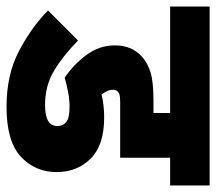

<svg xmlns="http://www.w3.org/2000/svg" viewBox="-57 -605 662 588"><g transform="rotate(90 274.0 -311.0)"><path d="M308 -193Q285 -193 261.5 -188.5Q238 -184 218 -178Q178 -205 148.5 -244.5Q119 -284 119 -332Q119 -385 155 -416Q173 -432 201.5 -441Q230 -450 289 -450H326V-501H0V-622H548V-501H463V-348H293Q278 -348 271.5 -346.5Q265 -345 261 -341Q255 -336 255 -326Q255 -316 259 -308Q263 -300 269 -291Q302 -299 340 -299Q425 -299 466 -257.5Q507 -216 507 -153Q507 -88 460 -44Q413 0 307 0Q209 0 136.5 -38Q64 -76 12 -127L104 -219Q152 -172 197.5 -145Q243 -118 301 -118Q335 -118 350.5 -127.5Q366 -137 366 -156Q366 -173 353.5 -183Q341 -193 308 -193Z"/></g></svg>

Font: Noto Sans Condensed ExtraBold
Style: Regular
Weight: 800
Width: 3
Designer: Monotype Design Team
Foundry: Monotype Imaging Inc.
Version: Version 2.013; ttfautohint (v1.8.4.7-5d5b)